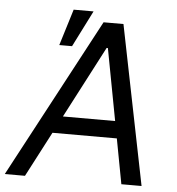

<svg xmlns="http://www.w3.org/2000/svg" viewBox="-74 -824 804 874"><g transform="rotate(5 328.0 -386.5)"><path d="M72.4 0 180 -206H474.1L512.8 0H605.1L458.8 -727.3H367.9L-19.9 0ZM176.1 -606.5H234.4L318.2 -772.7H227.3ZM220.9 -284.1 392 -612.2H397.7L459.5 -284.1Z"/></g></svg>

Font: Magic Ui Pro
Style: Italic
Weight: 400
Italic angle: -9.39999°
Designer: Stefan Endress, Andreas Faust
Version: Version 1.000;FEAKit 1.0